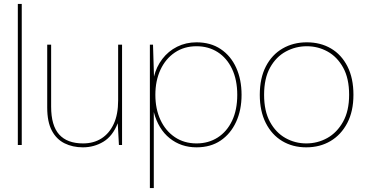

<svg xmlns="http://www.w3.org/2000/svg" viewBox="-20 -740 1871 980"><path d="M71 0V-720H91V0Z M403 12Q351 12 309.5 -8.5Q268 -29 244.5 -73.5Q221 -118 221 -191V-512H241V-196Q241 -99 282 -53.5Q323 -8 404 -8Q458 -8 498 -33.5Q538 -59 560.5 -107.5Q583 -156 583 -228V-512H603V0H587L581 -111Q555 -45 507.5 -16.5Q460 12 403 12Z M745 220V-512H761L766 -349Q778 -399 808.5 -439Q839 -479 884 -501.5Q929 -524 983 -524Q1055 -524 1106.5 -489.5Q1158 -455 1185.5 -394.5Q1213 -334 1213 -256Q1213 -178 1185 -117.5Q1157 -57 1106 -22.5Q1055 12 983 12Q904 12 846 -34.5Q788 -81 765 -168V220ZM983 -8Q1044 -8 1091 -38Q1138 -68 1164.5 -123.5Q1191 -179 1191 -256Q1191 -332 1164.5 -388Q1138 -444 1091 -474Q1044 -504 983 -504Q920 -504 872.5 -472Q825 -440 799 -384Q773 -328 773 -256Q773 -184 799 -128Q825 -72 872.5 -40Q920 -8 983 -8Z M1543 12Q1474 12 1420.5 -20Q1367 -52 1336.5 -112.5Q1306 -173 1306 -256Q1306 -341 1337 -401Q1368 -461 1422.5 -492.5Q1477 -524 1546 -524Q1616 -524 1669.5 -492.5Q1723 -461 1753.5 -401Q1784 -341 1784 -256Q1784 -172 1752.5 -112Q1721 -52 1667 -20Q1613 12 1543 12ZM1543 -8Q1601 -8 1650.5 -35.5Q1700 -63 1731 -118.5Q1762 -174 1762 -256Q1762 -340 1731.5 -395Q1701 -450 1652 -477Q1603 -504 1546 -504Q1489 -504 1439 -477Q1389 -450 1358.5 -395Q1328 -340 1328 -256Q1328 -173 1358 -118Q1388 -63 1437 -35.5Q1486 -8 1543 -8Z"/></svg>

Font: DM Sans 12pt Thin
Style: Regular
Weight: 250
Version: Version 4.004;gftools[0.9.30]